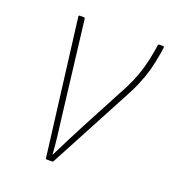

<svg xmlns="http://www.w3.org/2000/svg" viewBox="-96 -553 563 628"><g transform="rotate(20 185.0 -239.5)"><path d="M135 0Q132 0 132 -4L73 -474Q72 -479 77 -479H91Q94 -479 95 -475L135 -143Q139 -112 142.5 -83Q146 -54 148 -22H149Q165 -55 180.5 -85Q196 -115 212 -146L282 -278Q302 -314 313.5 -340.5Q325 -367 332.5 -393.5Q340 -420 346 -454L349 -474Q350 -479 353 -479H366Q371 -479 370 -474L367 -453Q361 -417 353.5 -390.5Q346 -364 334 -336Q322 -308 301 -270L159 -3Q158 0 155 0Z"/></g></svg>

Font: Sofia Sans Condensed Thin
Style: Italic
Weight: 250
Italic angle: -9°
Version: Version 4.100